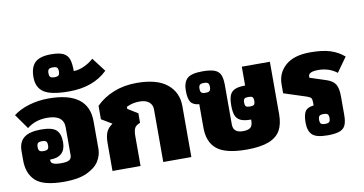

<svg xmlns="http://www.w3.org/2000/svg" viewBox="-79 -1040 2403 1266"><g transform="rotate(-10 1122.0 -406.5)"><path d="M16 -170V-232Q16 -293 52.5 -322Q89 -351 166 -351Q242 -351 269 -325Q296 -299 296 -244Q296 -145 192 -145V-137Q192 -109 261 -109Q300 -109 315 -119Q330 -129 330 -150V-337Q330 -420 220 -420Q140 -420 85 -375L15 -474Q58 -507 120 -525.5Q182 -544 250 -544Q518 -544 518 -344V-159Q518 -117 493.5 -77.5Q469 -38 411.5 -11.5Q354 15 261 15Q120 15 68 -34Q16 -83 16 -170ZM195 -241Q195 -260 187.5 -267Q180 -274 160 -274Q140 -274 132.5 -267Q125 -260 125 -241Q125 -222 132.5 -215Q140 -208 160 -208Q180 -208 187.5 -215Q195 -222 195 -241Z M178 -699Q178 -765 210 -796.5Q242 -828 318 -828Q373 -828 400.5 -814Q428 -800 437.5 -772Q447 -744 447 -693Q479 -693 516 -709.5Q553 -726 581 -752L652 -659Q557 -566 394 -566Q275 -566 226.5 -597.5Q178 -629 178 -699ZM350 -708Q350 -727 342.5 -734Q335 -741 315 -741Q295 -741 287.5 -734Q280 -727 280 -708Q280 -689 287.5 -682Q295 -675 315 -675Q335 -675 342.5 -682Q350 -689 350 -708Z M584 -185Q584 -232 596 -259.5Q608 -287 638 -307L568 -349V-439Q618 -489 687.5 -516.5Q757 -544 840 -544Q977 -544 1044.5 -488.5Q1112 -433 1112 -342V0H924V-353Q924 -383 902 -401.5Q880 -420 839 -420Q791 -420 751 -400V-386L818 -345V-281Q790 -271 781 -253.5Q772 -236 772 -200V0H584Z M1224 -177V-334Q1182 -338 1167 -361.5Q1152 -385 1152 -437Q1152 -492 1179 -518Q1206 -544 1282 -544Q1334 -544 1362 -533.5Q1390 -523 1401 -498.5Q1412 -474 1412 -430V-167Q1412 -136 1429 -122.5Q1446 -109 1478 -109Q1513 -109 1528 -122Q1543 -135 1543 -167V-175Q1497 -175 1473 -186.5Q1449 -198 1439.5 -222Q1430 -246 1430 -289Q1430 -332 1439.5 -356Q1449 -380 1473 -391.5Q1497 -403 1543 -403V-529H1731V-177Q1731 -112 1707.5 -70Q1684 -28 1629 -6.5Q1574 15 1481 15Q1342 15 1283 -32Q1224 -79 1224 -177ZM1313 -434Q1313 -453 1305.5 -460Q1298 -467 1278 -467Q1258 -467 1250.5 -460Q1243 -453 1243 -434Q1243 -415 1250.5 -408Q1258 -401 1278 -401Q1298 -401 1305.5 -408Q1313 -415 1313 -434ZM1585 -293Q1585 -312 1578 -318.5Q1571 -325 1551 -325Q1531 -325 1524 -318.5Q1517 -312 1517 -293Q1517 -274 1524 -267.5Q1531 -261 1551 -261Q1571 -261 1578 -267.5Q1585 -274 1585 -293Z M1893 -92Q1893 -144 1908 -167.5Q1923 -191 1965 -195V-216Q1965 -236 1959 -244.5Q1953 -253 1932 -260L1781 -309V-368Q1781 -445 1837.5 -494.5Q1894 -544 2003 -544Q2084 -544 2136.5 -527.5Q2189 -511 2229 -476L2160 -379Q2107 -420 2035 -420Q1969 -420 1969 -388V-380L2079 -344Q2121 -330 2137 -303.5Q2153 -277 2153 -224V-99Q2153 -55 2142 -30.5Q2131 -6 2103 4.5Q2075 15 2023 15Q1947 15 1920 -11Q1893 -37 1893 -92ZM2054 -95Q2054 -114 2046.5 -121Q2039 -128 2019 -128Q1999 -128 1991.5 -121Q1984 -114 1984 -95Q1984 -76 1991.5 -69Q1999 -62 2019 -62Q2039 -62 2046.5 -69Q2054 -76 2054 -95Z"/></g></svg>

Font: Pridi
Style: Bold
Weight: 700
Designer: Katatrad Team
Foundry: CadsonDemak
Version: Version 1.001